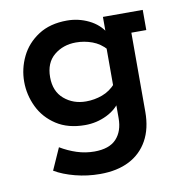

<svg xmlns="http://www.w3.org/2000/svg" viewBox="-70 -475 684 722"><g transform="rotate(-10 271.5 -114.0)"><path d="M256 181Q207 181 161 169Q115 157 83 138L120 55Q150 73 182.5 83.5Q215 94 249 94Q306 94 333 65Q360 36 360 -14V-70L375 -83Q354 -48 315 -29Q276 -10 232 -10Q167 -10 122.5 -39Q78 -68 56 -114Q34 -160 34 -210Q34 -260 56 -305.5Q78 -351 122.5 -380Q167 -409 232 -409Q276 -409 315 -390Q354 -371 375 -336L368 -331V-399H520V-322H463V-20Q463 44 438 89Q413 134 367 157.5Q321 181 256 181ZM251 -97Q283 -97 313 -108Q343 -119 366 -145L361 -109V-308L366 -274Q343 -300 313 -311Q283 -322 251 -322Q202 -322 167.5 -293.5Q133 -265 133 -210Q133 -156 167.5 -126.5Q202 -97 251 -97Z"/></g></svg>

Font: Rokkitt SemiBold
Style: Regular
Weight: 600
Designer: Vernon Adams
Foundry: Vernon Adams
Version: Version 3.103